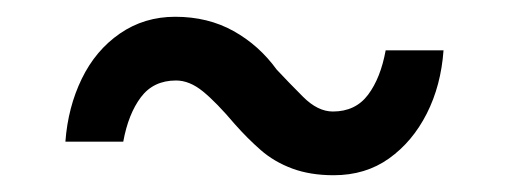

<svg xmlns="http://www.w3.org/2000/svg" viewBox="-20 -431 607 229"><path d="M378 -222Q350 -222 328.5 -230Q307 -238 291 -252Q275 -266 260 -283Q238 -309 222 -322Q206 -335 190 -335Q163 -335 148 -315Q133 -295 127 -262H58Q61 -303 77.5 -337Q94 -371 123 -391Q152 -411 189 -411Q228 -411 258.5 -394Q289 -377 310 -348Q324 -333 341.5 -315.5Q359 -298 377 -298Q404 -298 419 -318Q434 -338 440 -371H509Q506 -329 489 -295.5Q472 -262 444 -242Q416 -222 378 -222Z"/></svg>

Font: Figtree
Style: Regular
Weight: 400
Designer: Erik Kennedy
Foundry: Erik Kennedy
Version: Version 2.002